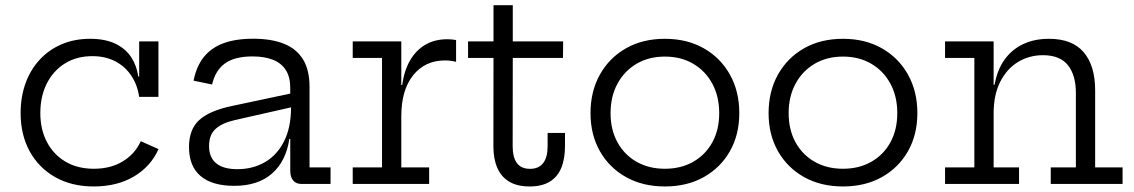

<svg xmlns="http://www.w3.org/2000/svg" viewBox="-20 -687 4235 717"><path d="M330 9.3Q247.2 9.3 185.7 -25.7Q124.3 -60.7 90.6 -122.4Q57 -184.1 57 -264.6Q57 -325.6 75.5 -376.4Q94 -427.2 128.4 -464.3Q162.8 -501.5 210.5 -521.8Q258.1 -542.1 316.3 -542.1Q372.8 -542.1 410.7 -523.9Q448.7 -505.6 469.7 -473.8Q490.6 -442 496.4 -401.2H514.1L499.7 -325.3Q493.1 -370.4 470.1 -404.7Q447.1 -439 410.2 -458.2Q373.2 -477.3 324.7 -477.3Q266.6 -477.3 222.8 -450.3Q179.1 -423.2 154.9 -375.3Q130.6 -327.4 130.6 -264.6Q130.6 -203.6 155.2 -156.7Q179.8 -109.8 224.6 -83.3Q269.4 -56.8 330.7 -56.8Q393.4 -56.8 438.9 -84.6Q484.3 -112.4 505.6 -159.7L572 -130.2Q543.3 -65.7 480.6 -28.2Q417.8 9.3 330 9.3ZM499.7 -325.3V-532.5H571.7V-325.3Z M1106.2 0Q1085.7 0 1074.8 -12.9Q1063.9 -25.9 1063.9 -49.4V-209.6L1070.5 -226.1L1066.9 -286.7L1063.9 -318.1V-358.5Q1063.9 -399.4 1047.3 -425.4Q1030.6 -451.4 999.1 -463.9Q967.5 -476.3 922.9 -476.3Q856.5 -476.3 820.3 -450.3Q784.1 -424.2 772 -371.4L702.9 -385.8Q713.1 -438.4 740.5 -473.2Q767.9 -508 813.7 -525.2Q859.5 -542.4 925.5 -542.4Q994.4 -542.4 1041.2 -523.3Q1088.1 -504.2 1112 -464.6Q1135.9 -424.9 1135.9 -362.7V-61.9H1214.4V0ZM854.9 7Q772.1 7 729 -29.7Q685.8 -66.3 685.8 -138Q685.8 -203.9 724 -238.7Q762.2 -273.6 846 -291.2L1085.5 -342.1V-290.3L857.8 -238.8Q808.8 -227.7 784.7 -205.3Q760.7 -182.9 760.7 -142.3Q760.7 -98.7 787.6 -77Q814.5 -55.2 866.3 -55.2Q924.1 -55.2 969.5 -81.6Q1015 -108 1040.9 -159.6Q1066.9 -211.2 1066.9 -286.7L1085.8 -168.3H1060.6Q1048 -84.9 995.8 -38.9Q943.5 7 854.9 7Z M1478.6 -61.9H1582.6V0H1297.2V-61.9H1406.6V-470.6H1297.2V-532.5H1478.6ZM1683.2 -456Q1674.1 -458.5 1663.9 -459.9Q1653.7 -461.3 1641.7 -461.3Q1567.3 -461.3 1523 -406.1Q1478.6 -350.9 1478.6 -252.9L1461.5 -369.7H1481.9Q1489.1 -422.5 1511 -460.8Q1532.9 -499.1 1568.1 -519.8Q1603.4 -540.5 1650.8 -540.5Q1659.9 -540.5 1667.3 -539.7Q1674.6 -539 1683.2 -537.5Z M1894.5 -140.8Q1894.5 -99.2 1910.5 -77.9Q1926.4 -56.5 1959.4 -56.5Q1992.1 -56.5 2008.5 -78.2Q2025 -99.9 2025 -140.8V-190.7H2089.9V-141.5Q2089.9 -93.4 2075.8 -59.6Q2061.7 -25.8 2032.5 -8.3Q2003.3 9.3 1958.1 9.3Q1911.3 9.3 1881.4 -8.8Q1851.4 -26.8 1837 -60.4Q1822.5 -94 1822.5 -140.8L1822.9 -470.6H1727.9V-532.5H1822.9V-667.5H1894.9V-532.5H2083L2082.3 -470.6H1894.9Z M2463 9.3Q2380.2 9.3 2317.7 -25.7Q2255.2 -60.8 2220.2 -122.4Q2185.2 -184.1 2185.2 -264.6Q2185.2 -345.7 2220.2 -408.4Q2255.2 -471.1 2317.6 -506.6Q2380.1 -542.1 2462.9 -542.1Q2545.8 -542.1 2608.3 -506.6Q2670.8 -471.1 2705.8 -408.4Q2740.8 -345.7 2740.8 -264.6Q2740.8 -184.1 2705.8 -122.4Q2670.8 -60.8 2608.3 -25.7Q2545.8 9.3 2463 9.3ZM2463 -56.8Q2523 -56.8 2568.7 -82.8Q2614.4 -108.8 2640.1 -155.5Q2665.8 -202.3 2665.8 -264.6Q2665.8 -326.9 2640.1 -374.5Q2614.4 -422.1 2568.7 -448.9Q2523 -475.7 2463 -475.7Q2403 -475.7 2357.3 -448.9Q2311.6 -422.1 2285.9 -374.5Q2260.1 -326.9 2260.1 -264.6Q2260.1 -202.3 2285.9 -155.5Q2311.6 -108.8 2357.3 -82.8Q2403 -56.8 2463 -56.8Z M3128 9.3Q3045.2 9.3 2982.7 -25.7Q2920.2 -60.8 2885.2 -122.4Q2850.2 -184.1 2850.2 -264.6Q2850.2 -345.7 2885.2 -408.4Q2920.2 -471.1 2982.6 -506.6Q3045.1 -542.1 3127.9 -542.1Q3210.8 -542.1 3273.3 -506.6Q3335.8 -471.1 3370.8 -408.4Q3405.8 -345.7 3405.8 -264.6Q3405.8 -184.1 3370.8 -122.4Q3335.8 -60.8 3273.3 -25.7Q3210.8 9.3 3128 9.3ZM3128 -56.8Q3188 -56.8 3233.7 -82.8Q3279.4 -108.8 3305.1 -155.5Q3330.8 -202.3 3330.8 -264.6Q3330.8 -326.9 3305.1 -374.5Q3279.4 -422.1 3233.7 -448.9Q3188 -475.7 3128 -475.7Q3068 -475.7 3022.3 -448.9Q2976.6 -422.1 2950.9 -374.5Q2925.1 -326.9 2925.1 -264.6Q2925.1 -202.3 2950.9 -155.5Q2976.6 -108.8 3022.3 -82.8Q3068 -56.8 3128 -56.8Z M3690.6 -61.9H3785.5V0H3509.2V-61.9H3618.6V-470.6H3509.2V-532.5H3690.6ZM3997.7 -61.9V-340.7Q3997.7 -406 3968.1 -443.4Q3938.4 -480.9 3874.9 -480.9Q3823.3 -480.9 3781.4 -455.4Q3739.6 -429.8 3715.1 -381.3Q3690.6 -332.8 3690.6 -264L3673.9 -370.6H3694.2Q3703.6 -424.9 3730.6 -463.2Q3757.6 -501.5 3799.9 -521.8Q3842.1 -542.1 3897 -542.1Q3984.2 -542.1 4027 -491.9Q4069.7 -441.6 4069.7 -349.8V-61.9H4172.1V0H3903.9V-61.9Z"/></svg>

Font: Hepta Slab ExtraLight
Style: Regular
Weight: 200
Designer: Michael LaGattuta
Foundry: Michael LaGattuta
Version: Version 1.100